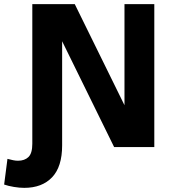

<svg xmlns="http://www.w3.org/2000/svg" viewBox="-71 -710 850 927"><path d="M-51 181 -35 57Q-19 61 -7.5 63.5Q4 66 16 66Q48 66 66.5 48Q85 30 85 -16V-690H290L562 -137L530 -130V-690H674V0H480L197 -576L229 -583V-8Q229 95 180.5 146Q132 197 46 197Q23 197 -4 192.5Q-31 188 -51 181Z"/></svg>

Font: Radio Canada
Style: Regular
Weight: 400
Designer: Charles Daoud, Etienne Aubert Bonn, Alexandre Saumier Demers, Jacques Le Bailly
Foundry: Radio-Canada
Version: Version 2.104;gftools[0.9.28.dev5+ged2979d]